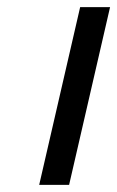

<svg xmlns="http://www.w3.org/2000/svg" viewBox="-20 -519 329 539"><path d="M205 -499H289L174 0H90Z"/></svg>

Font: Panefresco 500wt
Style: Italic
Weight: 700
Foundry: Campivisivi & Chank Co
Version: Version 1.000